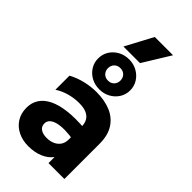

<svg xmlns="http://www.w3.org/2000/svg" viewBox="-314 -1114 1208 1208"><g transform="rotate(45 290.0 -509.5)"><path d="M211.2 15Q160.6 15 120.1 -4.7Q79.6 -24.4 55.9 -61.1Q32.2 -97.9 32.2 -149.2Q32.2 -193.4 54.1 -227.2Q76 -261.1 120 -283.1Q164 -305 230.7 -312.9Q297.4 -320.9 387 -312.8L388.5 -211Q340.9 -219.4 302.7 -219.8Q264.5 -220.1 237.6 -213.2Q210.8 -206.2 196.4 -192.4Q182 -178.5 182 -157.9Q182 -131.2 202.2 -117.4Q222.5 -103.5 256.4 -103.5Q286.1 -103.5 309.9 -113.9Q333.6 -124.4 347.7 -144.6Q361.8 -164.9 361.8 -194.5V-310.8Q361.8 -338.4 350.4 -359.4Q339 -380.4 313.4 -392.2Q287.9 -404 244.9 -404Q203.1 -404 160 -392.2Q116.9 -380.5 81.2 -357V-482.5Q127 -507 177.1 -518.5Q227.1 -530 274.8 -530Q347 -530 401.8 -507.1Q456.6 -484.1 487.4 -436.1Q518.2 -388.1 518.2 -313V0H376.8V-54Q352.2 -20.9 309.3 -2.9Q266.4 15 211.2 15ZM274.5 -553.8Q234.5 -553.8 202.1 -571.4Q169.8 -589.1 150.8 -619.3Q131.8 -649.5 131.8 -687Q131.8 -724.4 150.8 -754.6Q169.8 -784.9 202.1 -802.7Q234.5 -820.5 274.5 -820.5Q314 -820.5 346.3 -802.7Q378.6 -784.9 397.8 -754.6Q417 -724.4 417 -687Q417 -649.5 397.8 -619.3Q378.6 -589.1 346.3 -571.4Q314 -553.8 274.5 -553.8ZM274.5 -631.5Q299.5 -631.5 314.6 -647.4Q329.8 -663.4 329.8 -687Q329.8 -711 314.6 -726.8Q299.5 -742.5 274.5 -742.5Q249.6 -742.5 234.3 -726.8Q219 -711 219 -687Q219 -663.4 234.3 -647.4Q249.6 -631.5 274.5 -631.5ZM191.5 -852 288.5 -1034H451.2L339.2 -852Z"/></g></svg>

Font: Geologica-Sharp
Style: Regular
Weight: 100
Designer: Sindre Bremnes, Frode Helland
Foundry: Monokrom Skriftforlag AS
Version: Version 1.010;gftools[0.9.28]